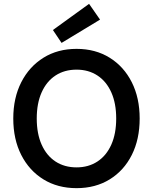

<svg xmlns="http://www.w3.org/2000/svg" viewBox="-20 -966 795 998"><path d="M378 12Q280 12 206 -33.5Q132 -79 90.5 -160.5Q49 -242 49 -350Q49 -457 90.5 -538.5Q132 -620 206 -666Q280 -712 378 -712Q476 -712 550 -666Q624 -620 665 -538.5Q706 -457 706 -350Q706 -242 665 -160.5Q624 -79 550 -33.5Q476 12 378 12ZM378 -96Q440 -96 486.5 -126.5Q533 -157 558.5 -214Q584 -271 584 -350Q584 -429 558.5 -486Q533 -543 486.5 -573.5Q440 -604 378 -604Q315 -604 268.5 -573.5Q222 -543 196.5 -486Q171 -429 171 -350Q171 -271 196.5 -214Q222 -157 268.5 -126.5Q315 -96 378 -96ZM300 -743 255 -810 443 -946 500 -864Z"/></svg>

Font: DM Sans 9pt
Style: Semibold
Weight: 600
Designer: Colophon Foundry, Jonny Pinhorn
Foundry: Colophon Foundry
Version: Version 4.004;gftools[0.9.30]